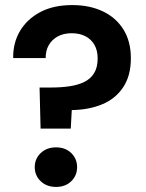

<svg xmlns="http://www.w3.org/2000/svg" viewBox="-20 -732 576 757"><path d="M140 -225 136 -387H184Q222 -387 255 -392Q288 -397 312.5 -409Q337 -421 351 -443.5Q365 -466 365 -502Q365 -533 352.5 -555Q340 -577 317 -589Q294 -601 263 -601Q231 -601 208 -588.5Q185 -576 172.5 -554.5Q160 -533 160 -503H32Q31 -563 59 -610Q87 -657 139 -684.5Q191 -712 265 -712Q333 -712 385 -687.5Q437 -663 466.5 -616Q496 -569 496 -502Q496 -434 466 -388.5Q436 -343 383.5 -321Q331 -299 263 -298L259 -225ZM201 5Q164 5 140.5 -17.5Q117 -40 117 -73Q117 -106 140.5 -128.5Q164 -151 201 -151Q238 -151 261 -128.5Q284 -106 284 -73Q284 -40 261 -17.5Q238 5 201 5Z"/></svg>

Font: DM Sans 17pt
Style: Bold
Weight: 700
Version: Version 4.004;gftools[0.9.30]